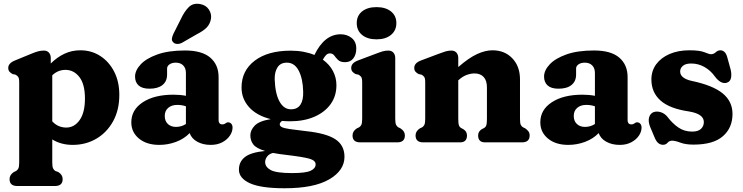

<svg xmlns="http://www.w3.org/2000/svg" viewBox="-20 -760 3964 1025"><path d="M251 -450V-421Q284.5 -454.5 323.8 -473Q363 -491.5 409 -491.5Q468.5 -491.5 515.5 -461Q562.5 -430.5 589.8 -377Q617 -323.5 617 -253.5Q617 -173 584 -113Q551 -53 494.8 -19.8Q438.5 13.5 368 13.5Q306.5 13.5 259 -15.5V107Q259 130 263.5 139.2Q268 148.5 276 153L290.5 158Q314.5 172.5 314.5 196Q314.5 233 273.5 233H72Q31 233 31 196Q31 173 54.5 158L65.5 153Q73.5 148.5 78 139.2Q82.5 130 82.5 107V-321.5Q82.5 -342 77 -349.5Q71.5 -357 62.5 -361.5L47.5 -364.5Q37 -370 30.5 -377.5Q24 -385 24 -397.5Q24 -422.5 59.5 -437L147 -473Q168.5 -482 183.5 -486Q198.5 -490 214.5 -490Q231.5 -490 241.2 -479Q251 -468 251 -450ZM329.5 -387Q289.5 -387 259 -358V-112Q275.5 -94.5 294.2 -86.8Q313 -79 333.5 -79Q377 -79 405.2 -119Q433.5 -159 433.5 -234Q433.5 -310.5 403.8 -348.8Q374 -387 329.5 -387Z M681 -107Q681 -174 742.5 -214.2Q804 -254.5 906 -254.5Q943 -254.5 972.5 -248.5V-370.5Q972.5 -396 958 -410.8Q943.5 -425.5 918.5 -425.5Q898 -425.5 885 -416.5Q872 -407.5 872 -394V-362Q872 -326 847.5 -306.2Q823 -286.5 778 -286.5Q739 -286.5 720 -303.8Q701 -321 701 -351Q701 -384 730.8 -416Q760.5 -448 819.8 -469.2Q879 -490.5 967.5 -490.5Q1058.5 -490.5 1102.8 -452.2Q1147 -414 1147 -348.5V-117Q1147 -108.5 1151.8 -102.2Q1156.5 -96 1167 -96Q1173.5 -96 1177.2 -97.8Q1181 -99.5 1184 -101.5Q1187 -103.5 1189.8 -105.2Q1192.5 -107 1197 -107Q1208.5 -107 1215 -99Q1221.5 -91 1221.5 -79Q1221.5 -57 1207.2 -35.8Q1193 -14.5 1166.8 -0.5Q1140.5 13.5 1105 13.5Q1063.5 13.5 1033 -3.5Q1002.5 -20.5 992.5 -49.5Q964 -19.5 920.8 -3Q877.5 13.5 830 13.5Q763 13.5 722 -20.2Q681 -54 681 -107ZM859.5 -141.5Q859.5 -113.5 876.2 -98Q893 -82.5 919.5 -82.5Q948.5 -82.5 972.5 -98V-192.5Q951 -200 926.5 -200Q896 -200 877.8 -184Q859.5 -168 859.5 -141.5ZM946 -659.5Q964.5 -699 987.8 -722Q1011 -745 1048 -738.5Q1079.5 -733 1095.2 -709Q1111 -685 1106 -658Q1101 -631.5 1083.5 -613.2Q1066 -595 1030.5 -577L950.5 -531Q938.5 -525 925.5 -525.5Q912.5 -526 905 -534Q896 -543 897.8 -554.5Q899.5 -566 905.5 -579Z M1613 -60Q1722 -48.5 1770.5 -16.5Q1819 15.5 1819 77Q1819 150 1737.5 197.5Q1656 245 1499.5 245Q1372.5 245 1314 218.2Q1255.5 191.5 1255.5 145.5Q1255.5 104 1287 78.8Q1318.5 53.5 1395 46Q1347.5 31.5 1332 10.8Q1316.5 -10 1316.5 -37.5Q1316.5 -65 1340 -89.5Q1363.5 -114 1425.5 -124Q1350 -143 1309.8 -187.8Q1269.5 -232.5 1269.5 -293Q1269.5 -382.5 1339.8 -436Q1410 -489.5 1532 -489.5Q1569 -489.5 1600.8 -483.5Q1632.5 -477.5 1658.5 -466.5Q1712 -577 1798.5 -577Q1833 -577 1857.5 -557.2Q1882 -537.5 1882 -501Q1882 -468.5 1866.2 -448.2Q1850.5 -428 1822 -428Q1797 -428 1785 -439.8Q1773 -451.5 1764.8 -463.2Q1756.5 -475 1741 -475Q1730 -475 1721.2 -466.5Q1712.5 -458 1703.5 -441.5Q1739 -416 1757.5 -380.8Q1776 -345.5 1776 -305Q1776 -247 1744.8 -203.8Q1713.5 -160.5 1657.8 -136.5Q1602 -112.5 1528.5 -112.5Q1506.5 -112.5 1485.5 -114.5Q1473.5 -105.5 1473.5 -96.5Q1473.5 -87 1485 -81.2Q1496.5 -75.5 1526.5 -71Q1556.5 -66.5 1613 -60ZM1511.5 -425.5Q1477.5 -425.5 1461.5 -400.5Q1445.5 -375.5 1446.5 -336.5Q1449 -260.5 1472 -218.5Q1495 -176.5 1533.5 -176.5Q1567.5 -176.5 1583.8 -201Q1600 -225.5 1598.5 -271Q1597 -339.5 1574.8 -382.5Q1552.5 -425.5 1511.5 -425.5ZM1395.5 105Q1395.5 131.5 1425.2 147.8Q1455 164 1539 164Q1612 164 1638.5 151.5Q1665 139 1665 117.5Q1665 96.5 1631.2 87Q1597.5 77.5 1508.5 67Q1468 62.5 1437.5 56.5Q1417.5 61 1406.5 75.2Q1395.5 89.5 1395.5 105Z M1990 -550Q1941.5 -550 1913 -573.5Q1884.5 -597 1884.5 -637Q1884.5 -676 1913 -699Q1941.5 -722 1990 -722Q2038.5 -722 2067.2 -699Q2096 -676 2096 -637Q2096 -597 2067.2 -573.5Q2038.5 -550 1990 -550ZM2090 -450V-126Q2090 -103 2094.5 -93.8Q2099 -84.5 2107 -80L2117.5 -75Q2141.5 -60 2141.5 -37Q2141.5 0 2100.5 0H1903Q1862 0 1862 -37Q1862 -60 1885.5 -75L1896.5 -80Q1904.5 -84.5 1909 -93.8Q1913.5 -103 1913.5 -126V-321.5Q1913.5 -342 1908 -349.5Q1902.5 -357 1893.5 -361.5L1878.5 -364.5Q1868 -370 1861.5 -377.5Q1855 -385 1855 -397.5Q1855 -423.5 1890.5 -437L1986 -473Q2008 -481.5 2022.8 -485.8Q2037.5 -490 2053.5 -490Q2070.5 -490 2080.2 -479Q2090 -468 2090 -450Z M2426.5 -450V-402Q2482 -450.5 2526.2 -471Q2570.5 -491.5 2609 -491.5Q2674.5 -491.5 2715.2 -448.5Q2756 -405.5 2756 -336.5V-126Q2756 -102.5 2760.2 -93.5Q2764.5 -84.5 2773 -80L2783.5 -75Q2795 -67 2801.2 -58.5Q2807.5 -50 2807.5 -37Q2807.5 0 2766.5 0H2569.5Q2532.5 0 2532.5 -37Q2532.5 -58 2551.5 -70L2563 -76Q2572 -80.5 2575.8 -90.5Q2579.5 -100.5 2579.5 -126V-293.5Q2579.5 -330 2562 -349Q2544.5 -368 2513.5 -368Q2494 -368 2472 -360.2Q2450 -352.5 2428 -332.5L2426.5 -331.5V-126Q2426.5 -100.5 2430.2 -90.5Q2434 -80.5 2443 -76L2454 -70Q2473 -58 2473 -37Q2473 0 2436 0H2239.5Q2198.5 0 2198.5 -37Q2198.5 -60 2222 -75L2233 -80Q2241 -84.5 2245.5 -93.8Q2250 -103 2250 -126V-321.5Q2250 -342 2244.5 -349.5Q2239 -357 2230 -361.5L2215 -364.5Q2204.5 -370 2198 -377.5Q2191.5 -385 2191.5 -397.5Q2191.5 -423.5 2227 -437L2322.5 -473Q2344.5 -481.5 2359.2 -485.8Q2374 -490 2390 -490Q2407 -490 2416.8 -479Q2426.5 -468 2426.5 -450Z M2864.5 -107Q2864.5 -174 2926 -214.2Q2987.5 -254.5 3089.5 -254.5Q3126.5 -254.5 3156 -248.5V-370.5Q3156 -396 3141.5 -410.8Q3127 -425.5 3102 -425.5Q3081.5 -425.5 3068.5 -416.5Q3055.5 -407.5 3055.5 -394V-362Q3055.5 -326 3031 -306.2Q3006.5 -286.5 2961.5 -286.5Q2922.5 -286.5 2903.5 -303.8Q2884.5 -321 2884.5 -351Q2884.5 -384 2914.2 -416Q2944 -448 3003.2 -469.2Q3062.5 -490.5 3151 -490.5Q3242 -490.5 3286.2 -452.2Q3330.5 -414 3330.5 -348.5V-117Q3330.5 -108.5 3335.2 -102.2Q3340 -96 3350.5 -96Q3357 -96 3360.8 -97.8Q3364.5 -99.5 3367.5 -101.5Q3370.5 -103.5 3373.2 -105.2Q3376 -107 3380.5 -107Q3392 -107 3398.5 -99Q3405 -91 3405 -79Q3405 -57 3390.8 -35.8Q3376.5 -14.5 3350.2 -0.5Q3324 13.5 3288.5 13.5Q3247 13.5 3216.5 -3.5Q3186 -20.5 3176 -49.5Q3147.5 -19.5 3104.2 -3Q3061 13.5 3013.5 13.5Q2946.5 13.5 2905.5 -20.2Q2864.5 -54 2864.5 -107ZM3043 -141.5Q3043 -113.5 3059.8 -98Q3076.5 -82.5 3103 -82.5Q3132 -82.5 3156 -98V-192.5Q3134.5 -200 3110 -200Q3079.5 -200 3061.2 -184Q3043 -168 3043 -141.5Z M3670 -421Q3640 -421 3625.5 -408.5Q3611 -396 3611 -378.5Q3611 -359.5 3627.2 -347Q3643.5 -334.5 3671 -328.5Q3785.5 -304.5 3838 -261.5Q3890.5 -218.5 3890.5 -152Q3890.5 -77.5 3839.2 -32.8Q3788 12 3682 12Q3640 12 3612.2 1.5Q3584.5 -9 3568.5 -9Q3553 -9 3543.8 2Q3534.5 13 3519.5 13Q3505.5 13 3494.2 3.8Q3483 -5.5 3474.5 -26.5L3450.5 -83.5Q3439 -113.5 3445.5 -134.2Q3452 -155 3469.5 -161.5Q3487.5 -167.5 3508.2 -160.8Q3529 -154 3543.5 -136Q3569 -102 3600.8 -79.8Q3632.5 -57.5 3675 -57.5Q3707 -57.5 3722.2 -72Q3737.5 -86.5 3737.5 -108.5Q3737.5 -152 3658 -165Q3554.5 -180 3506 -223.5Q3457.5 -267 3457.5 -335.5Q3457.5 -382 3483.2 -417Q3509 -452 3554.8 -471.8Q3600.5 -491.5 3660.5 -491.5Q3715.5 -491.5 3741.2 -481Q3767 -470.5 3775 -470.5Q3790 -470.5 3801 -481Q3812 -491.5 3826 -491.5Q3837.5 -491.5 3847.2 -483Q3857 -474.5 3862.5 -454.5L3880.5 -389Q3886.5 -365 3882.5 -344.2Q3878.5 -323.5 3859 -318Q3828 -310 3797 -351Q3773.5 -384 3740.5 -402.5Q3707.5 -421 3670 -421Z"/></svg>

Font: Fraunces 9pt S100
Style: Bold
Weight: 700
Version: Version 1.000; ttfautohint (v1.8.3)